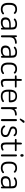

<svg xmlns="http://www.w3.org/2000/svg" viewBox="2028 -2642 623 4720"><g transform="rotate(90 2340.0 -281.5)"><path d="M50 -215V-164Q50 -78 89.5 -34Q129 10 205 10Q274 10 319 -25Q333 -35 333 -47Q333 -55 326.5 -62Q320 -69 311 -69Q305 -69 295 -62Q277 -47 255.5 -40Q234 -33 209 -33Q153 -33 126 -66.5Q99 -100 99 -169V-209Q99 -279 126 -312.5Q153 -346 209 -346Q254 -346 284 -317Q289 -312 292.5 -310.5Q296 -309 300 -309Q309 -309 315 -316Q321 -323 321 -332Q321 -343 311 -351Q290 -371 265.5 -380Q241 -389 207 -389Q130 -389 90 -345Q50 -301 50 -215Z M656 -233Q643 -234 634.5 -234Q626 -234 620.5 -234Q615 -234 608 -234Q553 -234 516.5 -227.5Q480 -221 458 -207Q407 -174 407 -102Q407 -47 438 -18.5Q469 10 530 10Q574 10 606 -2.5Q638 -15 660 -41Q662 -10 667.5 -1Q673 8 683 8Q694 8 700 1.5Q706 -5 706 -17V-226Q706 -277 702.5 -301Q699 -325 690 -340Q675 -365 644.5 -377Q614 -389 570 -389Q532 -389 499.5 -378.5Q467 -368 443 -346Q435 -340 435 -329Q435 -321 441.5 -314.5Q448 -308 456 -308Q463 -308 470 -314Q489 -330 515 -339Q541 -348 570 -348Q618 -348 637 -326.5Q656 -305 656 -250ZM657 -196V-111Q657 -83 638.5 -66Q620 -49 593.5 -41.5Q567 -34 543 -34Q503 -34 481 -50.5Q459 -67 459 -107Q459 -140 474 -160Q489 -180 521 -188.5Q553 -197 606 -197Q618 -197 631.5 -197Q645 -197 657 -196Z M895 -324Q893 -365 887 -376Q881 -387 871 -387Q861 -387 854.5 -380Q848 -373 848 -362V-22Q848 -8 854.5 0Q861 8 873 8Q885 8 891 0Q897 -8 897 -22V-193Q897 -270 926.5 -302Q956 -334 1028 -339Q1043 -340 1050 -344.5Q1057 -349 1057 -361Q1057 -371 1051 -376.5Q1045 -382 1035 -382Q941 -382 895 -324Z M1348 -233Q1335 -234 1326.5 -234Q1318 -234 1312.5 -234Q1307 -234 1300 -234Q1245 -234 1208.5 -227.5Q1172 -221 1150 -207Q1099 -174 1099 -102Q1099 -47 1130 -18.5Q1161 10 1222 10Q1266 10 1298 -2.5Q1330 -15 1352 -41Q1354 -10 1359.5 -1Q1365 8 1375 8Q1386 8 1392 1.5Q1398 -5 1398 -17V-226Q1398 -277 1394.5 -301Q1391 -325 1382 -340Q1367 -365 1336.5 -377Q1306 -389 1262 -389Q1224 -389 1191.5 -378.5Q1159 -368 1135 -346Q1127 -340 1127 -329Q1127 -321 1133.5 -314.5Q1140 -308 1148 -308Q1155 -308 1162 -314Q1181 -330 1207 -339Q1233 -348 1262 -348Q1310 -348 1329 -326.5Q1348 -305 1348 -250ZM1349 -196V-111Q1349 -83 1330.5 -66Q1312 -49 1285.5 -41.5Q1259 -34 1235 -34Q1195 -34 1173 -50.5Q1151 -67 1151 -107Q1151 -140 1166 -160Q1181 -180 1213 -188.5Q1245 -197 1298 -197Q1310 -197 1323.5 -197Q1337 -197 1349 -196Z M1518 -215V-164Q1518 -78 1557.5 -34Q1597 10 1673 10Q1742 10 1787 -25Q1801 -35 1801 -47Q1801 -55 1794.5 -62Q1788 -69 1779 -69Q1773 -69 1763 -62Q1745 -47 1723.5 -40Q1702 -33 1677 -33Q1621 -33 1594 -66.5Q1567 -100 1567 -169V-209Q1567 -279 1594 -312.5Q1621 -346 1677 -346Q1722 -346 1752 -317Q1757 -312 1760.5 -310.5Q1764 -309 1768 -309Q1777 -309 1783 -316Q1789 -323 1789 -332Q1789 -343 1779 -351Q1758 -371 1733.5 -380Q1709 -389 1675 -389Q1598 -389 1558 -345Q1518 -301 1518 -215Z M1918 -335V-121Q1918 -86 1922 -61Q1926 -36 1936 -22Q1956 10 2010 10Q2036 10 2061 3Q2086 -4 2102 -14.5Q2118 -25 2118 -35Q2118 -44 2112.5 -50.5Q2107 -57 2098 -57Q2096 -57 2094 -56.5Q2092 -56 2090 -55Q2071 -45 2054.5 -39.5Q2038 -34 2023 -34Q1991 -34 1979 -53Q1967 -72 1967 -123V-335H2106Q2119 -335 2125.5 -341Q2132 -347 2132 -356Q2132 -367 2125.5 -372.5Q2119 -378 2106 -378H1967V-481Q1967 -494 1961 -501Q1955 -508 1945 -508Q1923 -508 1922 -482L1918 -378H1856Q1845 -378 1838 -372.5Q1831 -367 1831 -357Q1831 -347 1838 -341Q1845 -335 1856 -335Z M2233 -186H2461Q2477 -186 2486.5 -193.5Q2496 -201 2496 -216Q2496 -259 2487 -291.5Q2478 -324 2460 -345Q2423 -389 2344 -389Q2265 -389 2224.5 -345Q2184 -301 2184 -213V-163Q2184 -76 2224 -33Q2264 10 2345 10Q2385 10 2418.5 1Q2452 -8 2476 -25Q2484 -30 2487 -35Q2490 -40 2490 -46Q2490 -55 2483.5 -61.5Q2477 -68 2469 -68Q2464 -68 2456 -63Q2433 -47 2406 -39.5Q2379 -32 2348 -32Q2288 -32 2260.5 -63.5Q2233 -95 2233 -163ZM2448 -224H2233Q2236 -289 2262 -319Q2288 -349 2344 -349Q2398 -349 2422 -320.5Q2446 -292 2448 -224Z M2660 -324Q2658 -365 2652 -376Q2646 -387 2636 -387Q2626 -387 2619.5 -380Q2613 -373 2613 -362V-22Q2613 -8 2619.5 0Q2626 8 2638 8Q2650 8 2656 0Q2662 -8 2662 -22V-193Q2662 -270 2691.5 -302Q2721 -334 2793 -339Q2808 -340 2815 -344.5Q2822 -349 2822 -361Q2822 -371 2816 -376.5Q2810 -382 2800 -382Q2706 -382 2660 -324Z M2907 -22Q2907 -8 2913.5 0Q2920 8 2932 8Q2944 8 2950.5 0Q2957 -8 2957 -22V-357Q2957 -371 2950.5 -379Q2944 -387 2932 -387Q2920 -387 2913.5 -379Q2907 -371 2907 -357ZM3000 -551Q3000 -558 2996.5 -562.5Q2993 -567 2986.5 -570Q2980 -573 2968 -573Q2958 -573 2951.5 -568.5Q2945 -564 2939 -553L2898 -481Q2894 -475 2894 -470Q2894 -464 2899 -459.5Q2904 -455 2912 -455Q2919 -455 2923.5 -457.5Q2928 -460 2934 -467L2991 -533Q3000 -544 3000 -551Z M3208 10Q3349 10 3349 -102Q3349 -148 3325 -173Q3301 -198 3236 -220Q3192 -235 3171 -244.5Q3150 -254 3144 -264Q3138 -274 3138 -290Q3138 -317 3158 -332Q3178 -347 3214 -347Q3242 -347 3257 -340Q3272 -333 3291 -312Q3297 -307 3299.5 -305Q3302 -303 3306 -303Q3314 -303 3321 -310.5Q3328 -318 3328 -326Q3328 -334 3322 -343Q3290 -389 3215 -389Q3155 -389 3122 -362.5Q3089 -336 3089 -287Q3089 -259 3099.5 -242Q3110 -225 3134.5 -213Q3159 -201 3199 -187Q3242 -173 3263.5 -161.5Q3285 -150 3292.5 -136.5Q3300 -123 3300 -101Q3300 -32 3209 -32Q3175 -32 3148 -46Q3121 -60 3102 -87Q3098 -93 3094 -95.5Q3090 -98 3085 -98Q3076 -98 3069.5 -91.5Q3063 -85 3063 -77Q3063 -66 3078 -44Q3119 10 3208 10Z M3482 -335V-121Q3482 -86 3486 -61Q3490 -36 3500 -22Q3520 10 3574 10Q3600 10 3625 3Q3650 -4 3666 -14.5Q3682 -25 3682 -35Q3682 -44 3676.5 -50.5Q3671 -57 3662 -57Q3660 -57 3658 -56.5Q3656 -56 3654 -55Q3635 -45 3618.5 -39.5Q3602 -34 3587 -34Q3555 -34 3543 -53Q3531 -72 3531 -123V-335H3670Q3683 -335 3689.5 -341Q3696 -347 3696 -356Q3696 -367 3689.5 -372.5Q3683 -378 3670 -378H3531V-481Q3531 -494 3525 -501Q3519 -508 3509 -508Q3487 -508 3486 -482L3482 -378H3420Q3409 -378 3402 -372.5Q3395 -367 3395 -357Q3395 -347 3402 -341Q3409 -335 3420 -335Z M3800 -551Q3786 -551 3777.5 -540.5Q3769 -530 3769 -510Q3769 -491 3777.5 -480Q3786 -469 3800 -469Q3815 -469 3823.5 -480Q3832 -491 3832 -510Q3832 -530 3823.5 -540.5Q3815 -551 3800 -551ZM3776 -22Q3776 -8 3782.5 0Q3789 8 3800 8Q3812 8 3818.5 0Q3825 -8 3825 -22V-357Q3825 -371 3818.5 -379Q3812 -387 3800 -387Q3789 -387 3782.5 -379Q3776 -371 3776 -357Z M3954 -215V-164Q3954 -78 3993.5 -34Q4033 10 4109 10Q4178 10 4223 -25Q4237 -35 4237 -47Q4237 -55 4230.5 -62Q4224 -69 4215 -69Q4209 -69 4199 -62Q4181 -47 4159.5 -40Q4138 -33 4113 -33Q4057 -33 4030 -66.5Q4003 -100 4003 -169V-209Q4003 -279 4030 -312.5Q4057 -346 4113 -346Q4158 -346 4188 -317Q4193 -312 4196.5 -310.5Q4200 -309 4204 -309Q4213 -309 4219 -316Q4225 -323 4225 -332Q4225 -343 4215 -351Q4194 -371 4169.5 -380Q4145 -389 4111 -389Q4034 -389 3994 -345Q3954 -301 3954 -215Z M4560 -233Q4547 -234 4538.5 -234Q4530 -234 4524.5 -234Q4519 -234 4512 -234Q4457 -234 4420.5 -227.5Q4384 -221 4362 -207Q4311 -174 4311 -102Q4311 -47 4342 -18.5Q4373 10 4434 10Q4478 10 4510 -2.5Q4542 -15 4564 -41Q4566 -10 4571.5 -1Q4577 8 4587 8Q4598 8 4604 1.5Q4610 -5 4610 -17V-226Q4610 -277 4606.5 -301Q4603 -325 4594 -340Q4579 -365 4548.5 -377Q4518 -389 4474 -389Q4436 -389 4403.5 -378.5Q4371 -368 4347 -346Q4339 -340 4339 -329Q4339 -321 4345.5 -314.5Q4352 -308 4360 -308Q4367 -308 4374 -314Q4393 -330 4419 -339Q4445 -348 4474 -348Q4522 -348 4541 -326.5Q4560 -305 4560 -250ZM4561 -196V-111Q4561 -83 4542.5 -66Q4524 -49 4497.5 -41.5Q4471 -34 4447 -34Q4407 -34 4385 -50.5Q4363 -67 4363 -107Q4363 -140 4378 -160Q4393 -180 4425 -188.5Q4457 -197 4510 -197Q4522 -197 4535.5 -197Q4549 -197 4561 -196Z"/></g></svg>

Font: Beiruti Light
Style: Regular
Weight: 300
Designer: Arlette Boutros
Foundry: Boutros
Version: Version 1.41